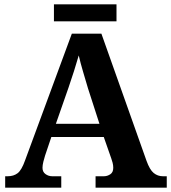

<svg xmlns="http://www.w3.org/2000/svg" viewBox="-20 -870 793 890"><path d="M4 0V-53H16Q43 -53 61.5 -67Q80 -81 96 -126L313 -714H450L659 -125Q674 -83 692.5 -68Q711 -53 735 -53H753V0H423V-53H462Q477 -53 491 -62Q505 -71 505 -92Q505 -104 502 -115.5Q499 -127 496 -135L461 -235H218L189 -149Q185 -137 181 -120.5Q177 -104 177 -92Q177 -73 191 -63Q205 -53 222 -53H264V0ZM239 -296H441L388 -460Q378 -494 365.5 -536Q353 -578 345 -613Q336 -581 323 -540.5Q310 -500 298 -465ZM230 -771V-850H520V-771Z"/></svg>

Font: Noto Serif Oriya
Style: Bold
Weight: 700
Designer: David Williams
Foundry: Google LLC, David Williams
Version: Version 1.051; ttfautohint (v1.8.4.7-5d5b)